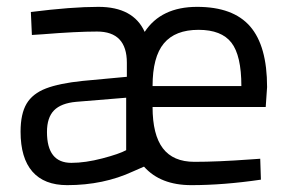

<svg xmlns="http://www.w3.org/2000/svg" viewBox="-20 -530 844 560"><path d="M40 -146Q40 -198 57.5 -227.5Q75 -257 114 -272Q153 -287 221 -294L350 -306V-347Q350 -438 263 -438Q203 -438 104 -430L73 -428L70 -495Q189 -510 267 -510Q369 -510 402 -437Q450 -510 555 -510Q660 -510 709.5 -453Q759 -396 759 -276L755 -218H425Q425 -137 455 -97.5Q485 -58 547 -58Q615 -58 710 -65L739 -67L741 -6Q632 10 538 10Q448 10 400 -44L368 -30Q282 10 176 10Q109 10 74.5 -29.5Q40 -69 40 -146ZM684 -279Q684 -368 655 -405.5Q626 -443 559 -443Q491 -443 458 -403.5Q425 -364 425 -279ZM348 -92V-245L202 -233Q158 -229 137.5 -208Q117 -187 117 -145Q117 -55 188 -55Q229 -55 278.5 -68Q328 -81 348 -92Z"/></svg>

Font: Cairo
Style: Regular
Weight: 400
Designer: Mohamed Gaber, the designers of Titillium
Foundry: Kief Type Foundry
Version: Version 2.009; ttfautohint (v1.5.33-1714) -l 8 -r 50 -G 200 